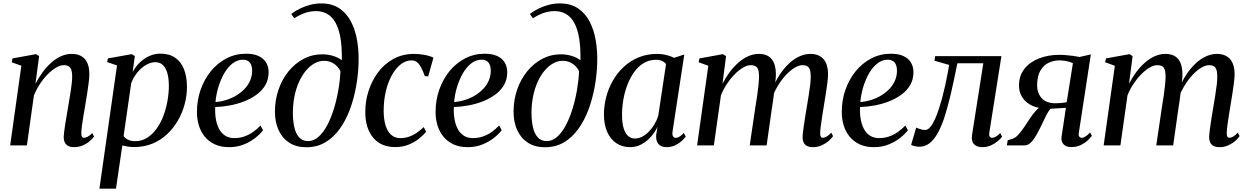

<svg xmlns="http://www.w3.org/2000/svg" viewBox="-20 -851 7309 1124"><path d="M187.5 -360.5Q206 -396 229.2 -427.8Q252.5 -459.5 279.8 -483.8Q307 -508 337.2 -521.8Q367.5 -535.5 399.5 -535.5Q449.5 -535.5 476.2 -506Q503 -476.5 503 -416.5Q503 -396.5 499.2 -366.8Q495.5 -337 490.2 -303.5Q485 -270 479.5 -237.5Q474.5 -208 469.2 -177Q464 -146 460.2 -119Q456.5 -92 456 -74.5Q455.5 -58.5 459.8 -51.5Q464 -44.5 472 -44.5Q482 -44.5 493.5 -50.8Q505 -57 520 -72L530.5 -51.5Q522 -39.5 505.5 -25Q489 -10.5 465.5 0Q442 10.5 411.5 10.5Q394 10.5 380.5 4Q367 -2.5 360 -15.8Q353 -29 353 -50Q353.5 -61.5 355.8 -81.2Q358 -101 362 -125.2Q366 -149.5 370.5 -175.5Q375 -201.5 379 -226.5Q383 -250.5 387.2 -275.5Q391.5 -300.5 395 -324Q398.5 -347.5 400.5 -368Q402.5 -388.5 402.5 -404.5Q402.5 -428 397.5 -442.2Q392.5 -456.5 381.8 -463Q371 -469.5 353 -469.5Q332.5 -469.5 308 -455Q283.5 -440.5 259 -415.8Q234.5 -391 213.5 -359Q192.5 -327 178.5 -292L137.5 0H39.5L105 -466L48.5 -486.5L53 -509L190.5 -534L209 -522.5Z M562 253.5 665 -468 607.5 -487.5 611.5 -509 751 -534 769.5 -522.5 756.5 -429Q773 -460.5 798 -484.8Q823 -509 854 -523Q885 -537 918.5 -537Q970.5 -537 1005.2 -513.2Q1040 -489.5 1057.2 -445.5Q1074.5 -401.5 1074.5 -341.5Q1074.5 -291 1061 -240.8Q1047.5 -190.5 1021.5 -145.5Q995.5 -100.5 958 -65.2Q920.5 -30 871.8 -10Q823 10 764 10Q747 10 729.5 7.2Q712 4.5 696 0.5L659 253.5ZM703.5 -54Q713.5 -41 730.2 -32.8Q747 -24.5 770.5 -24.5Q810 -24.5 841.5 -44.5Q873 -64.5 897 -98Q921 -131.5 936.8 -173.5Q952.5 -215.5 960.5 -260.8Q968.5 -306 968.5 -348.5Q968.5 -392.5 959.5 -423.5Q950.5 -454.5 933 -470.8Q915.5 -487 889.5 -487Q861.5 -487 833 -469.8Q804.5 -452.5 782 -424.2Q759.5 -396 748 -363.5Z M1520 -89Q1505 -68 1476 -44.8Q1447 -21.5 1407.8 -5.5Q1368.5 10.5 1321.5 10.5Q1273 10.5 1237.2 -6.2Q1201.5 -23 1178.2 -51.8Q1155 -80.5 1143.8 -118Q1132.5 -155.5 1133 -197.5Q1133 -265.5 1154.8 -326.8Q1176.5 -388 1215 -435Q1253.5 -482 1306 -509.2Q1358.5 -536.5 1420.5 -536.5Q1465 -536.5 1494.2 -522.8Q1523.5 -509 1538 -484.5Q1552.5 -460 1552.5 -428Q1552.5 -386 1533.5 -353.2Q1514.5 -320.5 1481.8 -296.8Q1449 -273 1408.5 -257.2Q1368 -241.5 1324.2 -233.5Q1280.5 -225.5 1240 -224.5Q1238 -190.5 1243 -158Q1248 -125.5 1261 -99.2Q1274 -73 1296.5 -57.8Q1319 -42.5 1351.5 -42.5Q1381.5 -42.5 1408.5 -51.5Q1435.5 -60.5 1459.8 -77.2Q1484 -94 1505 -116ZM1402.5 -501.5Q1369.5 -501.5 1342 -480.2Q1314.5 -459 1293.5 -423.2Q1272.5 -387.5 1259 -343.2Q1245.5 -299 1241.5 -253.5Q1276.5 -256.5 1308.5 -267Q1340.5 -277.5 1367.5 -294.5Q1394.5 -311.5 1414.5 -333.5Q1434.5 -355.5 1445.2 -381.5Q1456 -407.5 1456 -436.5Q1456 -468.5 1442.5 -485Q1429 -501.5 1402.5 -501.5Z M1773 11Q1714.5 11 1673.5 -15.5Q1632.5 -42 1611 -89Q1589.5 -136 1589.5 -197.5Q1589.5 -266 1610.5 -326.5Q1631.5 -387 1669.2 -433.5Q1707 -480 1757.5 -506.5Q1808 -533 1867 -533Q1900.5 -533 1931.5 -523.2Q1962.5 -513.5 1981 -498Q1982.5 -573.5 1973.2 -628.2Q1964 -683 1944.5 -717.8Q1925 -752.5 1896.2 -769.2Q1867.5 -786 1830 -786Q1798 -786 1767.2 -775.8Q1736.5 -765.5 1702.5 -744L1685 -769.5Q1710 -788.5 1739.2 -802.2Q1768.5 -816 1798.8 -823.5Q1829 -831 1859.5 -831Q1923.5 -831 1966.5 -802.2Q2009.5 -773.5 2035.2 -723.8Q2061 -674 2071.2 -611Q2081.5 -548 2079 -479Q2077 -412.5 2064.5 -343.5Q2052 -274.5 2028.8 -211.2Q2005.5 -148 1969.8 -97.8Q1934 -47.5 1885.2 -18.2Q1836.5 11 1773 11ZM1784 -25Q1816.5 -25 1844.5 -49.8Q1872.5 -74.5 1895 -116.8Q1917.5 -159 1934 -212Q1950.5 -265 1960.5 -322.5Q1970.5 -380 1973 -434.5Q1966 -449.5 1952.5 -463.5Q1939 -477.5 1920 -486.2Q1901 -495 1877.5 -495Q1847.5 -495 1820.2 -479.5Q1793 -464 1770 -436.2Q1747 -408.5 1730 -370.5Q1713 -332.5 1703.8 -286.8Q1694.5 -241 1694.5 -190.5Q1694.5 -144 1703 -106.2Q1711.5 -68.5 1731.2 -46.8Q1751 -25 1784 -25Z M2294 10Q2210 10 2164.2 -45.5Q2118.5 -101 2118.5 -194.5Q2118 -257 2137.2 -317.5Q2156.5 -378 2193 -427.2Q2229.5 -476.5 2283 -506Q2336.5 -535.5 2405 -535.5Q2432 -535.5 2463.2 -530Q2494.5 -524.5 2517.5 -513.5L2486.5 -403.5L2467 -405.5Q2455 -439 2443.5 -459.2Q2432 -479.5 2419.2 -488.5Q2406.5 -497.5 2389 -497.5Q2356.5 -497.5 2327.2 -475.2Q2298 -453 2275.2 -413Q2252.5 -373 2239.2 -318.8Q2226 -264.5 2226 -200Q2226.5 -152 2237.2 -116.8Q2248 -81.5 2269.5 -62Q2291 -42.5 2324 -42.5Q2351.5 -42.5 2375 -50.8Q2398.5 -59 2419.8 -73.5Q2441 -88 2460.5 -107L2474.5 -80Q2458 -59 2431.8 -38.2Q2405.5 -17.5 2371 -3.8Q2336.5 10 2294 10Z M2917 -89Q2902 -68 2873 -44.8Q2844 -21.5 2804.8 -5.5Q2765.5 10.5 2718.5 10.5Q2670 10.5 2634.2 -6.2Q2598.5 -23 2575.2 -51.8Q2552 -80.5 2540.8 -118Q2529.5 -155.5 2530 -197.5Q2530 -265.5 2551.8 -326.8Q2573.5 -388 2612 -435Q2650.5 -482 2703 -509.2Q2755.5 -536.5 2817.5 -536.5Q2862 -536.5 2891.2 -522.8Q2920.5 -509 2935 -484.5Q2949.5 -460 2949.5 -428Q2949.5 -386 2930.5 -353.2Q2911.5 -320.5 2878.8 -296.8Q2846 -273 2805.5 -257.2Q2765 -241.5 2721.2 -233.5Q2677.5 -225.5 2637 -224.5Q2635 -190.5 2640 -158Q2645 -125.5 2658 -99.2Q2671 -73 2693.5 -57.8Q2716 -42.5 2748.5 -42.5Q2778.5 -42.5 2805.5 -51.5Q2832.5 -60.5 2856.8 -77.2Q2881 -94 2902 -116ZM2799.5 -501.5Q2766.5 -501.5 2739 -480.2Q2711.5 -459 2690.5 -423.2Q2669.5 -387.5 2656 -343.2Q2642.5 -299 2638.5 -253.5Q2673.5 -256.5 2705.5 -267Q2737.5 -277.5 2764.5 -294.5Q2791.5 -311.5 2811.5 -333.5Q2831.5 -355.5 2842.2 -381.5Q2853 -407.5 2853 -436.5Q2853 -468.5 2839.5 -485Q2826 -501.5 2799.5 -501.5Z M3170 11Q3111.5 11 3070.5 -15.5Q3029.5 -42 3008 -89Q2986.5 -136 2986.5 -197.5Q2986.5 -266 3007.5 -326.5Q3028.5 -387 3066.2 -433.5Q3104 -480 3154.5 -506.5Q3205 -533 3264 -533Q3297.5 -533 3328.5 -523.2Q3359.5 -513.5 3378 -498Q3379.5 -573.5 3370.2 -628.2Q3361 -683 3341.5 -717.8Q3322 -752.5 3293.2 -769.2Q3264.5 -786 3227 -786Q3195 -786 3164.2 -775.8Q3133.5 -765.5 3099.5 -744L3082 -769.5Q3107 -788.5 3136.2 -802.2Q3165.5 -816 3195.8 -823.5Q3226 -831 3256.5 -831Q3320.5 -831 3363.5 -802.2Q3406.5 -773.5 3432.2 -723.8Q3458 -674 3468.2 -611Q3478.5 -548 3476 -479Q3474 -412.5 3461.5 -343.5Q3449 -274.5 3425.8 -211.2Q3402.5 -148 3366.8 -97.8Q3331 -47.5 3282.2 -18.2Q3233.5 11 3170 11ZM3181 -25Q3213.5 -25 3241.5 -49.8Q3269.5 -74.5 3292 -116.8Q3314.5 -159 3331 -212Q3347.5 -265 3357.5 -322.5Q3367.5 -380 3370 -434.5Q3363 -449.5 3349.5 -463.5Q3336 -477.5 3317 -486.2Q3298 -495 3274.5 -495Q3244.5 -495 3217.2 -479.5Q3190 -464 3167 -436.2Q3144 -408.5 3127 -370.5Q3110 -332.5 3100.8 -286.8Q3091.5 -241 3091.5 -190.5Q3091.5 -144 3100 -106.2Q3108.5 -68.5 3128.2 -46.8Q3148 -25 3181 -25Z M3917.5 -83Q3914.5 -61 3920.2 -52.5Q3926 -44 3936.5 -44Q3946 -44 3957.8 -51Q3969.5 -58 3983 -72.5L3994.5 -51.5Q3987.5 -41.5 3972 -26.8Q3956.5 -12 3933.5 -0.8Q3910.5 10.5 3882 10.5Q3850 10.5 3834.2 -8.5Q3818.5 -27.5 3821.5 -61.5L3829 -108Q3814.5 -77.5 3790.8 -50.5Q3767 -23.5 3736 -6.5Q3705 10.5 3669 10.5Q3622.5 10.5 3588 -12.8Q3553.5 -36 3534.5 -79Q3515.5 -122 3515.5 -181.5Q3515.5 -232 3528.8 -283Q3542 -334 3568 -379.2Q3594 -424.5 3631.8 -459.8Q3669.5 -495 3718.8 -515.2Q3768 -535.5 3827.5 -535.5Q3854.5 -535.5 3880 -529.2Q3905.5 -523 3926.5 -512.5L3986 -532ZM3879 -475.5Q3871 -487 3856.2 -494Q3841.5 -501 3821 -501Q3780.5 -501 3748.5 -481.8Q3716.5 -462.5 3692.8 -429.5Q3669 -396.5 3653 -354.8Q3637 -313 3629.2 -267.8Q3621.5 -222.5 3621.5 -179Q3621.5 -130.5 3631 -99.8Q3640.5 -69 3657.5 -54.5Q3674.5 -40 3696.5 -40Q3718.5 -40 3739 -50.5Q3759.5 -61 3777.8 -79.5Q3796 -98 3810.5 -122Q3825 -146 3833.5 -173Z M4230.5 -522.5 4209.5 -360.5Q4227.5 -396 4251 -427.8Q4274.5 -459.5 4302 -483.8Q4329.5 -508 4360 -521.8Q4390.5 -535.5 4423 -535.5Q4457.5 -535.5 4479.8 -521Q4502 -506.5 4512.5 -478.2Q4523 -450 4522 -408Q4522 -401 4520.8 -388.5Q4519.5 -376 4517.5 -360.5Q4515.5 -345 4513 -328L4500 -327Q4519 -374.5 4544 -412.8Q4569 -451 4598.2 -478.5Q4627.5 -506 4659.5 -520.8Q4691.5 -535.5 4724 -535.5Q4773.5 -535.5 4800.5 -505.5Q4827.5 -475.5 4827.5 -416Q4827.5 -396.5 4823.8 -367Q4820 -337.5 4814.8 -304Q4809.5 -270.5 4804 -237.5Q4799 -208 4794.2 -177Q4789.5 -146 4785.8 -119Q4782 -92 4781.5 -74.5Q4781 -58.5 4784.8 -51.5Q4788.5 -44.5 4797 -44.5Q4807 -44.5 4819 -51.2Q4831 -58 4846.5 -74.5L4857 -54Q4848.5 -41.5 4831.8 -26.5Q4815 -11.5 4791.2 -0.5Q4767.5 10.5 4737.5 10.5Q4719 10.5 4705.5 4Q4692 -2.5 4685.2 -15.8Q4678.5 -29 4678.5 -49.5Q4679 -65.5 4682.8 -94.5Q4686.5 -123.5 4692.2 -158.5Q4698 -193.5 4703.5 -227Q4709 -259.5 4714.2 -292.2Q4719.5 -325 4723 -354.2Q4726.5 -383.5 4726 -404.5Q4726 -440 4715.2 -454.8Q4704.5 -469.5 4678 -469.5Q4657.5 -469.5 4632.5 -454.8Q4607.5 -440 4581.8 -412.8Q4556 -385.5 4533.2 -347.8Q4510.5 -310 4494.5 -264.5L4514 -331.5Q4512 -313.5 4509.8 -294.2Q4507.5 -275 4504.8 -256Q4502 -237 4499 -219L4468 0H4369L4402.5 -226.5Q4408 -259 4412.8 -292.2Q4417.5 -325.5 4420.5 -355Q4423.5 -384.5 4423.5 -404Q4423.5 -440 4412.8 -454.8Q4402 -469.5 4374.5 -469.5Q4354 -469.5 4329.8 -455.2Q4305.5 -441 4281 -416.2Q4256.5 -391.5 4235.5 -359.8Q4214.5 -328 4200.5 -293L4159 0H4061L4126.5 -466L4070 -486.5L4074.5 -509L4212 -534Z M5295 -89Q5280 -68 5251 -44.8Q5222 -21.5 5182.8 -5.5Q5143.5 10.5 5096.5 10.5Q5048 10.5 5012.2 -6.2Q4976.5 -23 4953.2 -51.8Q4930 -80.5 4918.8 -118Q4907.5 -155.5 4908 -197.5Q4908 -265.5 4929.8 -326.8Q4951.5 -388 4990 -435Q5028.5 -482 5081 -509.2Q5133.5 -536.5 5195.5 -536.5Q5240 -536.5 5269.2 -522.8Q5298.5 -509 5313 -484.5Q5327.5 -460 5327.5 -428Q5327.5 -386 5308.5 -353.2Q5289.5 -320.5 5256.8 -296.8Q5224 -273 5183.5 -257.2Q5143 -241.5 5099.2 -233.5Q5055.5 -225.5 5015 -224.5Q5013 -190.5 5018 -158Q5023 -125.5 5036 -99.2Q5049 -73 5071.5 -57.8Q5094 -42.5 5126.5 -42.5Q5156.5 -42.5 5183.5 -51.5Q5210.5 -60.5 5234.8 -77.2Q5259 -94 5280 -116ZM5177.5 -501.5Q5144.5 -501.5 5117 -480.2Q5089.5 -459 5068.5 -423.2Q5047.5 -387.5 5034 -343.2Q5020.5 -299 5016.5 -253.5Q5051.5 -256.5 5083.5 -267Q5115.5 -277.5 5142.5 -294.5Q5169.5 -311.5 5189.5 -333.5Q5209.5 -355.5 5220.2 -381.5Q5231 -407.5 5231 -436.5Q5231 -468.5 5217.5 -485Q5204 -501.5 5177.5 -501.5Z M5772 -77Q5769 -58 5774.5 -51Q5780 -44 5787 -44Q5796.5 -44 5808.5 -50.2Q5820.5 -56.5 5835.5 -72L5846.5 -51Q5837.5 -38 5820.2 -23.8Q5803 -9.5 5780 0.5Q5757 10.5 5729.5 10.5Q5699 10.5 5682 -7Q5665 -24.5 5670.5 -61L5736.5 -480.5H5584.5Q5565 -382 5546.8 -303.8Q5528.5 -225.5 5509.8 -167.5Q5491 -109.5 5469.5 -71.5Q5448 -33 5421.8 -12.5Q5395.5 8 5361 8Q5348 8 5332.5 4Q5317 0 5314 -3.5L5343.5 -104Q5347 -102 5355.8 -98.8Q5364.5 -95.5 5375.2 -92.8Q5386 -90 5395 -90Q5412 -90 5426.8 -108.2Q5441.5 -126.5 5454.2 -155Q5467 -183.5 5477 -215.2Q5487 -247 5494.5 -273.5Q5504.5 -311 5512.8 -348.5Q5521 -386 5527 -418Q5533 -450 5536.5 -471L5450.5 -495.5L5455 -522.5H5842.5Z M6361.5 -75.5 6372 -56Q6364 -44.5 6347.5 -29Q6331 -13.5 6307 -1.8Q6283 10 6251 10Q6222.5 10 6207.2 -5.2Q6192 -20.5 6194 -46.5L6220 -220Q6209.5 -219 6192.8 -218Q6176 -217 6158.8 -216.2Q6141.5 -215.5 6129.5 -214.5Q6116.5 -198.5 6105 -176.2Q6093.5 -154 6081.8 -128.2Q6070 -102.5 6056 -77Q6037 -40.5 6018.5 -20.2Q6000 0 5979 0H5874L5879.5 -30L5906 -38Q5924 -43.5 5941.2 -62.2Q5958.5 -81 5975.2 -106.2Q5992 -131.5 6009 -157Q6026 -182.5 6043.5 -202.2Q6061 -222 6079 -229L6099.5 -216.5Q6067.5 -216.5 6039.8 -225.5Q6012 -234.5 5990.8 -252Q5969.5 -269.5 5957.5 -294.2Q5945.5 -319 5945.5 -350Q5945 -406.5 5976.2 -446.8Q6007.5 -487 6061.2 -508.5Q6115 -530 6182 -530Q6201 -530 6221.5 -528.2Q6242 -526.5 6262.2 -523.8Q6282.5 -521 6300 -517.5L6366 -532.5L6295.5 -72.5Q6293 -57 6298.8 -50.5Q6304.5 -44 6312 -44Q6322.5 -44 6334.8 -52Q6347 -60 6361.5 -75.5ZM6224.5 -252.5 6261 -481Q6254.5 -484.5 6241.8 -488.5Q6229 -492.5 6213 -495Q6197 -497.5 6181 -497.5Q6149.5 -497.5 6119.5 -483.8Q6089.5 -470 6070.5 -437.5Q6051.5 -405 6051.5 -349.5Q6051.5 -306 6078.5 -276.2Q6105.5 -246.5 6158.5 -246.5Q6172 -246.5 6184.8 -247.5Q6197.5 -248.5 6208 -249.8Q6218.5 -251 6224.5 -252.5Z M6610.5 -522.5 6589.5 -360.5Q6607.5 -396 6631 -427.8Q6654.5 -459.5 6682 -483.8Q6709.5 -508 6740 -521.8Q6770.5 -535.5 6803 -535.5Q6837.5 -535.5 6859.8 -521Q6882 -506.5 6892.5 -478.2Q6903 -450 6902 -408Q6902 -401 6900.8 -388.5Q6899.5 -376 6897.5 -360.5Q6895.5 -345 6893 -328L6880 -327Q6899 -374.5 6924 -412.8Q6949 -451 6978.2 -478.5Q7007.5 -506 7039.5 -520.8Q7071.5 -535.5 7104 -535.5Q7153.5 -535.5 7180.5 -505.5Q7207.5 -475.5 7207.5 -416Q7207.5 -396.5 7203.8 -367Q7200 -337.5 7194.8 -304Q7189.5 -270.5 7184 -237.5Q7179 -208 7174.2 -177Q7169.5 -146 7165.8 -119Q7162 -92 7161.5 -74.5Q7161 -58.5 7164.8 -51.5Q7168.5 -44.5 7177 -44.5Q7187 -44.5 7199 -51.2Q7211 -58 7226.5 -74.5L7237 -54Q7228.5 -41.5 7211.8 -26.5Q7195 -11.5 7171.2 -0.5Q7147.5 10.5 7117.5 10.5Q7099 10.5 7085.5 4Q7072 -2.5 7065.2 -15.8Q7058.5 -29 7058.5 -49.5Q7059 -65.5 7062.8 -94.5Q7066.5 -123.5 7072.2 -158.5Q7078 -193.5 7083.5 -227Q7089 -259.5 7094.2 -292.2Q7099.5 -325 7103 -354.2Q7106.5 -383.5 7106 -404.5Q7106 -440 7095.2 -454.8Q7084.5 -469.5 7058 -469.5Q7037.5 -469.5 7012.5 -454.8Q6987.5 -440 6961.8 -412.8Q6936 -385.5 6913.2 -347.8Q6890.5 -310 6874.5 -264.5L6894 -331.5Q6892 -313.5 6889.8 -294.2Q6887.5 -275 6884.8 -256Q6882 -237 6879 -219L6848 0H6749L6782.5 -226.5Q6788 -259 6792.8 -292.2Q6797.5 -325.5 6800.5 -355Q6803.5 -384.5 6803.5 -404Q6803.5 -440 6792.8 -454.8Q6782 -469.5 6754.5 -469.5Q6734 -469.5 6709.8 -455.2Q6685.5 -441 6661 -416.2Q6636.5 -391.5 6615.5 -359.8Q6594.5 -328 6580.5 -293L6539 0H6441L6506.5 -466L6450 -486.5L6454.5 -509L6592 -534Z"/></svg>

Font: Merriweather 96pt
Style: Italic
Weight: 400
Italic angle: -7.8°
Version: Version 2.101